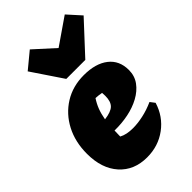

<svg xmlns="http://www.w3.org/2000/svg" viewBox="-242 -874 971 971"><g transform="rotate(-45 243.5 -389.0)"><path d="M207 14Q114 14 59 -47.5Q4 -109 4 -214Q4 -299 38.5 -365Q73 -431 134 -469Q195 -507 274 -507Q358 -507 406 -469.5Q454 -432 454 -364Q454 -322 431 -290.5Q408 -259 369.5 -238Q331 -217 283.5 -207.5Q236 -198 186 -199Q185 -182 185 -163Q185 -159 185 -157Q214 -141 261 -141Q294 -141 333.5 -149.5Q373 -158 413 -176L432 -151Q409 -76 348 -31Q287 14 207 14ZM277 -356Q277 -367 276 -378Q256 -382 234 -383Q218 -359 208 -333Q198 -307 192 -273Q240 -279 258.5 -297.5Q277 -316 277 -356ZM198 -556 87 -721 173 -792 281 -694 423 -792 487 -721 334 -556Z"/></g></svg>

Font: Piazzolla Black
Style: Italic
Weight: 900
Italic angle: -11.3°
Designer: Juan Pablo del Peral
Foundry: Huerta Tipografica
Version: Version 1.330